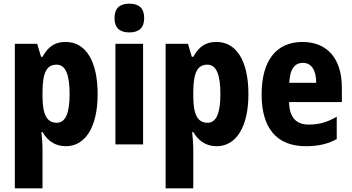

<svg xmlns="http://www.w3.org/2000/svg" viewBox="-20 -788 1919 1048"><path d="M339 -559C282 -559 245 -537 212 -478H204L183 -549H61V240H212V24C212 2 210 -27 206 -67H212C241 -18 282 10 340 10C445 10 513 -94 513 -274C513 -456 447 -559 339 -559ZM289 -435C337 -435 360 -383 360 -274C360 -169 337 -118 290 -118C234 -118 212 -165 212 -264V-289C213 -391 234 -435 289 -435Z M686 -768C634 -768 605 -744 605 -689C605 -635 635 -611 686 -611C737 -611 767 -635 767 -689C767 -743 739 -768 686 -768ZM761 -549H610V0H761Z M1162 -559C1105 -559 1068 -537 1035 -478H1027L1006 -549H884V240H1035V24C1035 2 1033 -27 1029 -67H1035C1064 -18 1105 10 1163 10C1268 10 1336 -94 1336 -274C1336 -456 1270 -559 1162 -559ZM1112 -435C1160 -435 1183 -383 1183 -274C1183 -169 1160 -118 1113 -118C1057 -118 1035 -165 1035 -264V-289C1036 -391 1057 -435 1112 -435Z M1631 -559C1489 -559 1408 -459 1408 -272C1408 -89 1490 10 1649 10C1717 10 1770 -2 1818 -29V-151C1765 -120 1720 -108 1665 -108C1595 -108 1559 -149 1558 -231H1846V-310C1846 -467 1767 -559 1631 -559ZM1633 -445C1680 -445 1706 -405 1706 -336H1559C1562 -415 1592 -445 1633 -445Z"/></svg>

Font: Noto Sans Gurmukhi UI Condensed ExtraBold
Style: Regular
Weight: 800
Width: 3
Designer: Jelle Bosma - Monotype Design Team
Foundry: Monotype Imaging Inc.
Version: Version 2.004